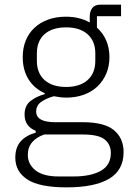

<svg xmlns="http://www.w3.org/2000/svg" viewBox="-20 -596 569 828"><path d="M513 60Q513 138 450.5 175Q388 212 267 212Q150 212 98 178Q46 144 46 84Q46 40 69 14Q92 -12 134 -24V-32Q86 -51 86 -102Q86 -140 111 -160Q136 -180 173 -190V-194Q128 -214 103 -254Q78 -294 78 -350Q78 -389 91 -421Q104 -453 128.5 -476Q153 -499 187.5 -511.5Q222 -524 264 -524Q323 -524 367 -499V-524Q367 -547 378 -561.5Q389 -576 414 -576H502V-526H398V-477Q424 -454 438 -421.5Q452 -389 452 -350Q452 -311 438.5 -279Q425 -247 400.5 -223.5Q376 -200 341.5 -187.5Q307 -175 265 -175Q251 -175 238 -177Q225 -179 212 -181Q179 -172 157.5 -156.5Q136 -141 136 -115Q136 -69 218 -69H337Q430 -69 471.5 -34.5Q513 0 513 60ZM458 64Q458 27 431.5 5.5Q405 -16 337 -16H171Q138 -5 119 17Q100 39 100 72Q100 112 133 138.5Q166 165 233 165H297Q372 165 415 140.5Q458 116 458 64ZM265 -221Q324 -221 357.5 -250.5Q391 -280 391 -334V-366Q391 -419 357.5 -448.5Q324 -478 265 -478Q205 -478 172 -448.5Q139 -419 139 -366V-334Q139 -280 172.5 -250.5Q206 -221 265 -221Z"/></svg>

Font: IBM Plex Sans Thai Looped Light
Style: Regular
Weight: 300
Designer: Mike Abbink, Paul van der Laan, Pieter van Rosmalen, Ben Mitchell, Mark Frömberg
Foundry: Bold Monday
Version: Version 1.1